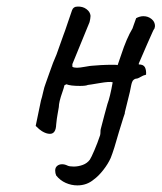

<svg xmlns="http://www.w3.org/2000/svg" viewBox="-20 -410 489 581"><path d="M414 -361Q428 -361 438.5 -352.5Q449 -344 449 -331Q449 -329 447 -321Q450 -334 426 -278Q402 -222 400 -218V-215Q414 -215 418.5 -206.5Q423 -198 422 -184Q413 -182 405 -177Q397 -172 392 -172Q389 -172 385 -169Q381 -166 380 -162Q378 -159 373 -132L358 -71Q358 -66 356 -62Q356 -62 353 -53L340 -11Q325 43 315 68Q307 86 292.5 104.5Q278 123 264 133Q243 151 214 151Q196 151 179 143.5Q162 136 150 121Q147 114 147 106Q147 97 153 92Q159 87 168 87Q176 87 184 91Q190 94 203 94Q217 94 230.5 89Q244 84 252 73Q256 67 265.5 45Q275 23 283 -1Q284 -5 284 -11Q284 -17 285 -20L296 -62L305 -95Q313 -116 321 -161Q313 -164 281 -158.5Q249 -153 246 -153Q240 -150 222 -150Q193 -150 181 -155L175 -152Q173 -143 169 -132Q158 -101 158 -86Q156 -72 154 -63Q152 -53 150 -33Q149 -5 131 -5Q120 -5 107 -13Q100 -17 88 -29L104 -106Q107 -115 110.5 -131Q114 -147 118 -157L129 -188Q141 -223 151 -245Q151 -245 172 -304Q175 -311 185.5 -342.5Q196 -374 198 -379Q202 -390 214 -390Q230 -391 241.5 -382.5Q253 -374 254 -362Q254 -359 253 -352.5Q252 -346 251 -343L199 -216V-208Q203 -205 213 -205Q221 -205 237.5 -208Q254 -211 258 -211Q267 -212 285 -213Q303 -214 321 -214Q335 -214 336 -213L347 -245Q363 -294 381 -324Q382 -327 385 -335.5Q388 -344 392 -355Q403 -361 414 -361Z"/></svg>

Font: Caveat
Style: Regular
Weight: 400
Designer: Pablo Impallari
Foundry: Pablo Impallari
Version: Version 1.500; ttfautohint (v1.6)